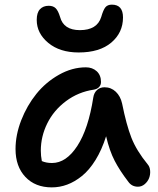

<svg xmlns="http://www.w3.org/2000/svg" viewBox="-20 -769 682 827"><path d="M318.8 -543Q237.8 -543 188 -584.2Q138.2 -625.5 138.2 -683.1Q138.2 -714.4 152.1 -729.2Q166 -744.1 189.9 -744.1Q209 -744.1 219.7 -733.6Q230.5 -723.1 238.8 -695.8Q253.9 -639.2 324.2 -639.2Q398.4 -639.2 416 -695.8Q424.8 -726.6 434.1 -737.8Q443.4 -749 461.9 -749Q509.8 -749 509.8 -693.8Q509.8 -628.4 459.5 -585.7Q409.2 -543 318.8 -543ZM203.1 38.1Q131.8 38.1 89.4 -6.8Q46.9 -51.8 46.9 -127Q46.9 -188 71.5 -251.2Q96.2 -314.5 136.7 -364.7Q177.2 -415 233.9 -447Q290.5 -479 350.1 -479Q377.9 -479 396.5 -462.2Q415 -445.3 415 -416Q415 -402.8 406.7 -394Q398.4 -385.3 383.8 -382.8Q317.4 -373 264.4 -333.5Q211.4 -293.9 183.6 -237.5Q155.8 -181.2 155.8 -120.1Q155.8 -97.7 160.2 -75.2Q178.7 -66.9 204.1 -66.9Q265.1 -66.9 313 -140.4Q360.8 -213.9 381.8 -349.1Q384.8 -369.1 397.7 -381.1Q410.6 -393.1 430.2 -393.1Q458.5 -393.1 478.8 -373.8Q499 -354.5 505.9 -323.2Q524.4 -231 546.1 -175.5Q567.9 -120.1 616.2 -61Q625.5 -50.3 626.7 -33.4Q627.9 -16.6 622.1 -1.7Q616.2 13.2 603.3 24.2Q590.3 35.2 574.2 35.2Q547.4 35.2 532.2 13.2Q496.1 -33.7 473.9 -76.4Q451.7 -119.1 437 -182.1Q418.5 -123.5 391.4 -79.8Q364.3 -36.1 333 -11Q301.8 14.2 269.5 26.1Q237.3 38.1 203.1 38.1Z"/></svg>

Font: Shantell Sans Bouncy
Style: Regular
Weight: 500
Designer: Stephen Nixon, Anya Danilova, Shantell Martin
Foundry: Arrow Type
Version: Version 1.006;[9816181b4]